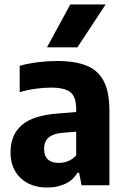

<svg xmlns="http://www.w3.org/2000/svg" viewBox="-20 -828 560 858"><path d="M192 10Q116 10 71.5 -33Q27 -76 27 -147.5Q27 -225 77.5 -269Q128 -313 241.5 -321L320.5 -327.5V-340.5Q320.5 -395 294.8 -415.8Q269 -436.5 206.5 -436.5Q176.5 -436.5 139.5 -431.5Q102.5 -426.5 68 -416V-534Q105.5 -544.5 150.2 -550Q195 -555.5 234.5 -555.5Q315.5 -555.5 367.2 -534.5Q419 -513.5 444 -464.8Q469 -416 469 -332V0H344.5L333.5 -56H326.5Q304.5 -21 269.2 -5.5Q234 10 192 10ZM177 -163.5Q177 -100 243.5 -100Q263 -100 283.2 -107.5Q303.5 -115 320.5 -134V-239.5L258 -234.5Q177 -227.5 177 -163.5ZM190 -616.5 294 -808H452L326 -616.5Z"/></svg>

Font: Encode Sans SemiCondensed SemiCondensed
Style: Bold
Weight: 700
Width: 4
Designer: Multiple Designers
Foundry: Impallari Type
Version: Version 3.000; ttfautohint (v1.8.3) -l 8 -r 50 -G 200 -x 14 